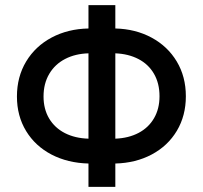

<svg xmlns="http://www.w3.org/2000/svg" viewBox="-20 -727 789 747"><path d="M428.7 -616.2Q507.3 -614.3 569.8 -580.6Q632.3 -546.9 667.7 -487.8Q703.1 -428.7 703.1 -352.5Q703.1 -276.9 668.2 -218.3Q633.3 -159.7 570.8 -126.2Q508.3 -92.8 428.7 -90.8V0H324.2V-90.8Q243.7 -92.8 180.4 -125.7Q117.2 -158.7 81.5 -217.3Q45.9 -275.9 45.9 -351.6Q45.9 -428.2 81.8 -487.8Q117.7 -547.4 181.2 -581.1Q244.6 -614.7 324.2 -616.2V-707H428.7ZM324.2 -187.5V-519.5Q272.9 -518.1 233.4 -497.6Q193.8 -477.1 171.6 -439.5Q149.4 -401.9 149.4 -351.6Q149.4 -302.7 171.1 -266.1Q192.9 -229.5 232.4 -209.2Q272 -189 324.2 -187.5ZM600.6 -352.5Q600.6 -402.8 579.1 -439.9Q557.6 -477.1 518.6 -497.3Q479.5 -517.6 428.7 -519.5V-187.5Q480.5 -189.5 519.3 -210Q558.1 -230.5 579.3 -267.1Q600.6 -303.7 600.6 -352.5Z"/></svg>

Font: Pretendard JP Medium
Style: Regular
Weight: 500
Designer: Base glyphs from Inter by Rasmus Andersson; Hangeul glyphs from Noto Sans CJK(Source Han Sans) by Jang Soo-young and Kan
Foundry: Kil Hyung-jin
Version: Version 1.309